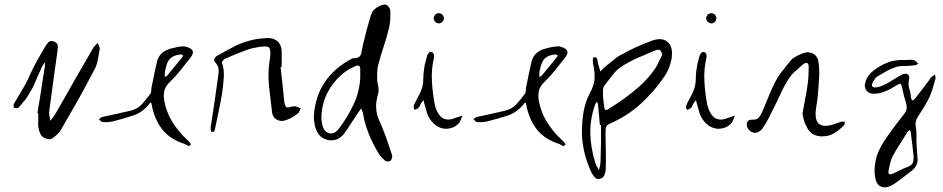

<svg xmlns="http://www.w3.org/2000/svg" viewBox="-20 -645 4152 845"><path d="M176.8 -347.7Q177.7 -354.5 177.7 -360.4Q178.7 -366.2 178.7 -372.1Q174.8 -366.2 170.9 -361.3Q166 -355.5 164.1 -349.6Q139.6 -295.9 131.8 -276.4Q124 -256.8 102.5 -222.7Q90.8 -204.1 82 -195.3Q74.2 -186.5 62.5 -171.9Q60.5 -169.9 54.7 -168.9Q48.8 -168.9 43 -169.9Q41 -170.9 40 -176.8Q40 -179.7 40 -181.6Q40 -183.6 40 -185.5Q67.4 -233.4 84 -260.7Q100.6 -288.1 114.3 -321.3Q128.9 -351.6 144.5 -380.9Q161.1 -410.2 178.7 -439.5Q184.6 -450.2 194.3 -460Q199.2 -464.8 207 -464.8Q211.9 -464.8 217.8 -461.9Q233.4 -456.1 234.4 -442.4Q234.4 -429.7 232.4 -416Q222.7 -349.6 213.9 -284.2Q205.1 -218.8 196.3 -152.3Q195.3 -142.6 198.2 -132.8Q200.2 -122.1 201.2 -113.3Q207 -121.1 213.9 -128.9Q219.7 -136.7 224.6 -145.5Q266.6 -217.8 307.6 -291Q349.6 -363.3 391.6 -436.5Q395.5 -442.4 400.4 -446.3Q406.2 -451.2 410.2 -457Q412.1 -449.2 416 -442.4Q418.9 -436.5 418.9 -431.6Q418.9 -429.7 418.9 -428.7Q414.1 -405.3 410.2 -380.9Q406.2 -356.4 394.5 -336.9Q359.4 -269.5 323.2 -204.1Q286.1 -139.6 249 -75.2Q247.1 -70.3 244.1 -67.4Q241.2 -63.5 237.3 -59.6Q226.6 -46.9 212.9 -38.1Q206.1 -32.2 196.3 -32.2Q189.5 -32.2 181.6 -35.2Q163.1 -42 157.2 -56.6Q150.4 -71.3 148.4 -87.9Q147.5 -101.6 148.4 -116.2Q148.4 -130.9 148.4 -145.5Q148.4 -145.5 147.5 -146.5Q146.5 -146.5 144.5 -146.5Q153.3 -197.3 161.1 -247.1Q168 -297.9 176.8 -347.7Z M790 -441.4Q782.2 -440.4 769.5 -439.5Q755.9 -437.5 742.2 -433.6Q715.8 -428.7 697.3 -415Q677.7 -400.4 670.9 -374Q664.1 -345.7 658.2 -316.4Q652.3 -287.1 646.5 -257.8Q645.5 -252 645.5 -245.1Q645.5 -237.3 642.6 -233.4Q625 -209 604.5 -186.5Q584 -164.1 551.8 -157.2Q521.5 -150.4 492.2 -143.6Q461.9 -137.7 432.6 -130.9Q427.7 -129.9 423.8 -127Q418.9 -123 415 -120.1Q418.9 -117.2 422.9 -112.3Q427.7 -108.4 431.6 -107.4Q442.4 -107.4 453.1 -107.4Q464.8 -108.4 475.6 -110.4Q520.5 -122.1 563.5 -135.7Q607.4 -149.4 637.7 -188.5Q641.6 -194.3 644.5 -193.4Q646.5 -191.4 647.5 -185.5Q648.4 -181.6 649.4 -176.8Q649.4 -171.9 651.4 -167Q665 -110.4 698.2 -70.3Q732.4 -31.2 789.1 -12.7Q796.9 -10.7 804.7 -4.9Q807.6 -2.9 810.5 -2.9Q815.4 -2.9 820.3 -8.8Q821.3 -9.8 814.5 -18.6Q807.6 -26.4 801.8 -31.2Q763.7 -67.4 737.3 -110.4Q710.9 -153.3 702.1 -206.1Q699.2 -229.5 704.1 -249Q710 -267.6 728.5 -285.2Q753.9 -309.6 775.4 -336.9Q797.9 -365.2 819.3 -392.6Q829.1 -405.3 829.1 -415Q829.1 -419.9 826.2 -423.8Q819.3 -435.5 790 -441.4ZM708 -338.9Q714.8 -374 729.5 -387.7Q744.1 -402.3 774.4 -405.3Q777.3 -405.3 780.3 -404.3Q783.2 -403.3 786.1 -402.3Q784.2 -400.4 784.2 -397.5Q784.2 -394.5 782.2 -393.6Q765.6 -373 749 -352.5Q733.4 -333 716.8 -313.5Q714.8 -311.5 711.9 -309.6Q709 -307.6 706.1 -305.7Q706.1 -309.6 705.1 -313.5Q705.1 -316.4 705.1 -320.3Q705.1 -325.2 706.1 -330.1Q707 -335 708 -338.9Z M1231.4 -195.3Q1233.4 -181.6 1238.3 -175.8Q1244.1 -168.9 1259.8 -174.8Q1264.6 -175.8 1270.5 -176.8Q1276.4 -177.7 1281.2 -176.8Q1287.1 -175.8 1293 -172.9Q1297.9 -169.9 1303.7 -168Q1300.8 -162.1 1297.9 -155.3Q1295.9 -149.4 1291 -145.5Q1280.3 -137.7 1268.6 -129.9Q1256.8 -123 1244.1 -118.2Q1218.8 -107.4 1199.2 -118.2Q1178.7 -127.9 1176.8 -155.3Q1170.9 -210 1164.1 -264.6Q1158.2 -318.4 1166 -374Q1168 -383.8 1168.9 -393.6Q1169.9 -403.3 1169.9 -412.1Q1169.9 -428.7 1164.1 -435.5Q1157.2 -441.4 1141.6 -440.4Q1124 -439.5 1105.5 -435.5Q1087.9 -432.6 1070.3 -426.8Q1043.9 -417 1018.6 -407.2Q994.1 -396.5 967.8 -384.8Q963.9 -382.8 960 -377Q956.1 -372.1 957 -369.1Q967.8 -335.9 964.8 -303.7Q962.9 -271.5 958 -238.3Q952.1 -201.2 944.3 -164.1Q936.5 -127 928.7 -89.8Q926.8 -82 924.8 -72.3Q923.8 -64.5 915 -64.5Q913.1 -64.5 910.2 -65.4Q908.2 -65.4 907.2 -77.1Q907.2 -80.1 907.2 -83Q907.2 -90.8 909.2 -97.7Q917 -152.3 925.8 -208Q933.6 -263.7 941.4 -318.4Q943.4 -332 941.4 -344.7Q938.5 -357.4 928.7 -369.1Q919.9 -377.9 923.8 -386.7Q926.8 -394.5 937.5 -400.4Q976.6 -422.9 1016.6 -443.4Q1056.6 -462.9 1101.6 -471.7Q1116.2 -474.6 1131.8 -475.6Q1148.4 -477.5 1163.1 -477.5Q1187.5 -476.6 1203.1 -461.9Q1217.8 -447.3 1219.7 -421.9Q1219.7 -404.3 1219.7 -386.7Q1219.7 -369.1 1219.7 -350.6Q1218.8 -350.6 1217.8 -349.6Q1216.8 -349.6 1214.8 -349.6Q1218.8 -310.5 1223.6 -271.5Q1227.5 -233.4 1231.4 -195.3Z M1532.2 -388.7Q1564.5 -387.7 1569.3 -408.2Q1574.2 -429.7 1578.1 -450.2Q1585.9 -482.4 1593.8 -513.7Q1602.5 -544.9 1611.3 -575.2Q1614.3 -583 1618.2 -591.8Q1623 -600.6 1630.9 -606.4Q1638.7 -613.3 1649.4 -618.2Q1660.2 -624 1669.9 -625Q1671.9 -625 1672.9 -625Q1683.6 -625 1690.4 -615.2Q1698.2 -604.5 1698.2 -592.8Q1698.2 -573.2 1697.3 -552.7Q1695.3 -533.2 1690.4 -514.6Q1680.7 -476.6 1668 -438.5Q1655.3 -400.4 1645.5 -362.3Q1640.6 -348.6 1640.6 -333Q1639.6 -317.4 1639.6 -302.7Q1639.6 -285.2 1644.5 -265.6Q1648.4 -247.1 1643.6 -230.5Q1625 -168 1648.4 -116.2Q1671.9 -63.5 1689.5 -9.8Q1693.4 2.9 1698.2 15.6Q1703.1 28.3 1706.1 42Q1707 43 1706.1 44.9Q1706.1 48.8 1704.1 53.7Q1701.2 60.5 1697.3 63.5Q1693.4 65.4 1688.5 65.4Q1686.5 65.4 1685.5 65.4Q1678.7 65.4 1674.8 62.5Q1666 54.7 1659.2 46.9Q1651.4 39.1 1646.5 30.3Q1621.1 -10.7 1603.5 -54.7Q1585 -99.6 1577.1 -148.4Q1576.2 -153.3 1573.2 -158.2Q1571.3 -163.1 1569.3 -168Q1566.4 -164.1 1563.5 -159.2Q1560.5 -155.3 1557.6 -151.4Q1542 -127.9 1527.3 -105.5Q1512.7 -82 1497.1 -60.5Q1482.4 -39.1 1460.9 -31.2Q1438.5 -23.4 1415 -31.2Q1389.6 -40 1377.9 -60.5Q1366.2 -81.1 1363.3 -107.4Q1362.3 -115.2 1361.3 -121.1Q1361.3 -127.9 1361.3 -134.8Q1361.3 -134.8 1361.3 -134.8Q1367.2 -222.7 1411.1 -286.1Q1454.1 -348.6 1532.2 -388.7ZM1565.4 -340.8Q1565.4 -353.5 1559.6 -355.5Q1554.7 -358.4 1544.9 -354.5Q1537.1 -350.6 1529.3 -346.7Q1520.5 -343.8 1513.7 -338.9Q1465.8 -307.6 1436.5 -262.7Q1406.2 -218.8 1397.5 -163.1Q1394.5 -145.5 1394.5 -127Q1394.5 -108.4 1399.4 -91.8Q1407.2 -63.5 1429.7 -58.6Q1451.2 -53.7 1469.7 -76.2Q1507.8 -126 1534.2 -181.6Q1561.5 -236.3 1565.4 -300.8Q1565.4 -311.5 1565.4 -321.3Q1565.4 -331.1 1565.4 -340.8Z M1864.3 -134.8Q1858.4 -147.5 1855.5 -161.1Q1851.6 -175.8 1847.7 -188.5Q1846.7 -192.4 1845.7 -196.3Q1844.7 -200.2 1843.8 -204.1Q1840.8 -200.2 1837.9 -197.3Q1835 -193.4 1833 -189.5Q1830.1 -185.5 1828.1 -179.7Q1826.2 -174.8 1822.3 -170.9Q1819.3 -167 1813.5 -165Q1808.6 -163.1 1803.7 -161.1Q1802.7 -166 1800.8 -171.9Q1800.8 -174.8 1800.8 -177.7Q1800.8 -180.7 1801.8 -182.6Q1808.6 -198.2 1816.4 -211.9Q1824.2 -225.6 1831.1 -241.2Q1842.8 -267.6 1842.8 -294.9Q1842.8 -323.2 1847.7 -349.6Q1849.6 -363.3 1853.5 -376Q1856.4 -389.6 1860.4 -402.3Q1863.3 -408.2 1869.1 -414.1Q1875 -418.9 1883.8 -414.1Q1887.7 -412.1 1889.6 -404.3Q1891.6 -396.5 1889.6 -390.6Q1877.9 -338.9 1880.9 -287.1Q1883.8 -234.4 1893.6 -183.6Q1895.5 -176.8 1897.5 -169.9Q1900.4 -163.1 1903.3 -156.2Q1916 -127.9 1937.5 -121.1Q1958 -114.3 1986.3 -127Q1993.2 -129.9 2001 -131.8Q2007.8 -133.8 2015.6 -135.7Q2011.7 -128.9 2008.8 -120.1Q2005.9 -112.3 2002 -105.5Q1991.2 -92.8 1977.5 -85.9Q1962.9 -79.1 1942.4 -78.1Q1917 -79.1 1896.5 -94.7Q1877 -109.4 1864.3 -134.8ZM1926.8 -548.8Q1923.8 -545.9 1919.9 -543.9Q1915 -542 1911.1 -542Q1907.2 -542 1902.3 -543.9Q1898.4 -545.9 1895.5 -548.8Q1892.6 -551.8 1890.6 -556.6Q1888.7 -560.5 1888.7 -564.5Q1888.7 -569.3 1890.6 -573.2Q1892.6 -577.1 1895.5 -581.1Q1898.4 -584 1902.3 -585Q1907.2 -586.9 1911.1 -586.9Q1915 -586.9 1919.9 -585Q1923.8 -584 1926.8 -581.1Q1929.7 -577.1 1931.6 -573.2Q1933.6 -569.3 1933.6 -564.5Q1933.6 -560.5 1931.6 -556.6Q1929.7 -551.8 1926.8 -548.8Z M2438.5 -441.4Q2430.7 -440.4 2418 -439.5Q2404.3 -437.5 2390.6 -433.6Q2364.3 -428.7 2345.7 -415Q2326.2 -400.4 2319.3 -374Q2312.5 -345.7 2306.6 -316.4Q2300.8 -287.1 2294.9 -257.8Q2293.9 -252 2293.9 -245.1Q2293.9 -237.3 2291 -233.4Q2273.4 -209 2252.9 -186.5Q2232.4 -164.1 2200.2 -157.2Q2169.9 -150.4 2140.6 -143.6Q2110.4 -137.7 2081.1 -130.9Q2076.2 -129.9 2072.3 -127Q2067.4 -123 2063.5 -120.1Q2067.4 -117.2 2071.3 -112.3Q2076.2 -108.4 2080.1 -107.4Q2090.8 -107.4 2101.6 -107.4Q2113.3 -108.4 2124 -110.4Q2168.9 -122.1 2211.9 -135.7Q2255.9 -149.4 2286.1 -188.5Q2290 -194.3 2293 -193.4Q2294.9 -191.4 2295.9 -185.5Q2296.9 -181.6 2297.9 -176.8Q2297.9 -171.9 2299.8 -167Q2313.5 -110.4 2346.7 -70.3Q2380.9 -31.2 2437.5 -12.7Q2445.3 -10.7 2453.1 -4.9Q2456.1 -2.9 2459 -2.9Q2463.9 -2.9 2468.8 -8.8Q2469.7 -9.8 2462.9 -18.6Q2456.1 -26.4 2450.2 -31.2Q2412.1 -67.4 2385.7 -110.4Q2359.4 -153.3 2350.6 -206.1Q2347.7 -229.5 2352.5 -249Q2358.4 -267.6 2377 -285.2Q2402.3 -309.6 2423.8 -336.9Q2446.3 -365.2 2467.8 -392.6Q2477.5 -405.3 2477.5 -415Q2477.5 -419.9 2474.6 -423.8Q2467.8 -435.5 2438.5 -441.4ZM2356.4 -338.9Q2363.3 -374 2377.9 -387.7Q2392.6 -402.3 2422.9 -405.3Q2425.8 -405.3 2428.7 -404.3Q2431.6 -403.3 2434.6 -402.3Q2432.6 -400.4 2432.6 -397.5Q2432.6 -394.5 2430.7 -393.6Q2414.1 -373 2397.5 -352.5Q2381.8 -333 2365.2 -313.5Q2363.3 -311.5 2360.4 -309.6Q2357.4 -307.6 2354.5 -305.7Q2354.5 -309.6 2353.5 -313.5Q2353.5 -316.4 2353.5 -320.3Q2353.5 -325.2 2354.5 -330.1Q2355.5 -335 2356.4 -338.9Z M2576.2 -235.4Q2593.8 -266.6 2596.7 -296.9Q2598.6 -327.1 2590.8 -360.4Q2588.9 -368.2 2588.9 -380.9Q2589.8 -392.6 2591.8 -392.6Q2607.4 -394.5 2608.4 -384.8Q2610.4 -374 2612.3 -364.3Q2615.2 -356.4 2617.2 -347.7Q2619.1 -338.9 2622.1 -330.1Q2628.9 -336.9 2634.8 -343.8Q2641.6 -349.6 2648.4 -355.5Q2666 -369.1 2682.6 -382.8Q2699.2 -397.5 2717.8 -406.2Q2748 -422.9 2779.3 -437.5Q2810.5 -451.2 2843.8 -463.9Q2865.2 -472.7 2882.8 -472.7Q2902.3 -472.7 2916 -461.9Q2937.5 -445.3 2937.5 -411.1Q2937.5 -402.3 2936.5 -392.6Q2933.6 -371.1 2924.8 -347.7Q2916 -325.2 2903.3 -307.6Q2857.4 -239.3 2796.9 -185.5Q2737.3 -131.8 2659.2 -98.6Q2654.3 -96.7 2649.4 -89.8Q2645.5 -82 2645.5 -76.2Q2644.5 -49.8 2645.5 -22.5Q2646.5 3.9 2646.5 30.3Q2646.5 48.8 2646.5 67.4Q2646.5 85 2645.5 103.5Q2644.5 115.2 2639.6 127Q2634.8 137.7 2621.1 141.6Q2616.2 142.6 2612.3 142.6Q2603.5 142.6 2597.7 135.7Q2589.8 126 2584 116.2Q2562.5 71.3 2551.8 25.4Q2542 -19.5 2541 -55.7Q2541 -112.3 2548.8 -155.3Q2556.6 -198.2 2576.2 -235.4ZM2863.3 -422.9Q2825.2 -407.2 2787.1 -390.6Q2749 -374 2714.8 -351.6Q2692.4 -336.9 2674.8 -313.5Q2657.2 -291 2639.6 -267.6Q2634.8 -261.7 2633.8 -250Q2633.8 -239.3 2633.8 -228.5Q2633.8 -215.8 2635.7 -203.1Q2637.7 -190.4 2638.7 -177.7Q2639.6 -166 2643.6 -162.1Q2647.5 -158.2 2659.2 -166Q2674.8 -176.8 2689.5 -185.5Q2705.1 -195.3 2719.7 -206.1Q2759.8 -234.4 2796.9 -267.6Q2834 -300.8 2862.3 -341.8Q2872.1 -356.4 2878.9 -372.1Q2886.7 -388.7 2894.5 -404.3Q2891.6 -418.9 2884.8 -423.8Q2877.9 -428.7 2863.3 -422.9ZM2620.1 -94.7Q2618.2 -116.2 2616.2 -137.7Q2614.3 -159.2 2612.3 -180.7Q2612.3 -185.5 2610.4 -189.5Q2608.4 -193.4 2607.4 -198.2Q2605.5 -193.4 2601.6 -189.5Q2598.6 -185.5 2597.7 -180.7Q2576.2 -117.2 2578.1 -54.7Q2580.1 7.8 2599.6 70.3Q2602.5 79.1 2606.4 86.9Q2611.3 95.7 2616.2 103.5Q2618.2 93.8 2621.1 83Q2623 73.2 2623 63.5Q2624 23.4 2625 -16.6Q2625 -55.7 2625 -94.7Q2623 -94.7 2622.1 -94.7Q2621.1 -94.7 2620.1 -94.7Z M3063.5 -134.8Q3057.6 -147.5 3054.7 -161.1Q3050.8 -175.8 3046.9 -188.5Q3045.9 -192.4 3044.9 -196.3Q3043.9 -200.2 3043 -204.1Q3040 -200.2 3037.1 -197.3Q3034.2 -193.4 3032.2 -189.5Q3029.3 -185.5 3027.3 -179.7Q3025.4 -174.8 3021.5 -170.9Q3018.6 -167 3012.7 -165Q3007.8 -163.1 3002.9 -161.1Q3002 -166 3000 -171.9Q3000 -174.8 3000 -177.7Q3000 -180.7 3001 -182.6Q3007.8 -198.2 3015.6 -211.9Q3023.4 -225.6 3030.3 -241.2Q3042 -267.6 3042 -294.9Q3042 -323.2 3046.9 -349.6Q3048.8 -363.3 3052.7 -376Q3055.7 -389.6 3059.6 -402.3Q3062.5 -408.2 3068.4 -414.1Q3074.2 -418.9 3083 -414.1Q3086.9 -412.1 3088.9 -404.3Q3090.8 -396.5 3088.9 -390.6Q3077.1 -338.9 3080.1 -287.1Q3083 -234.4 3092.8 -183.6Q3094.7 -176.8 3096.7 -169.9Q3099.6 -163.1 3102.5 -156.2Q3115.2 -127.9 3136.7 -121.1Q3157.2 -114.3 3185.5 -127Q3192.4 -129.9 3200.2 -131.8Q3207 -133.8 3214.8 -135.7Q3210.9 -128.9 3208 -120.1Q3205.1 -112.3 3201.2 -105.5Q3190.4 -92.8 3176.8 -85.9Q3162.1 -79.1 3141.6 -78.1Q3116.2 -79.1 3095.7 -94.7Q3076.2 -109.4 3063.5 -134.8ZM3126 -548.8Q3123 -545.9 3119.1 -543.9Q3114.3 -542 3110.4 -542Q3106.4 -542 3101.6 -543.9Q3097.7 -545.9 3094.7 -548.8Q3091.8 -551.8 3089.8 -556.6Q3087.9 -560.5 3087.9 -564.5Q3087.9 -569.3 3089.8 -573.2Q3091.8 -577.1 3094.7 -581.1Q3097.7 -584 3101.6 -585Q3106.4 -586.9 3110.4 -586.9Q3114.3 -586.9 3119.1 -585Q3123 -584 3126 -581.1Q3128.9 -577.1 3130.9 -573.2Q3132.8 -569.3 3132.8 -564.5Q3132.8 -560.5 3130.9 -556.6Q3128.9 -551.8 3126 -548.8Z M3534.2 -272.5Q3537.1 -292 3538.1 -311.5Q3539.1 -331.1 3539.1 -350.6Q3539.1 -364.3 3532.2 -367.2Q3525.4 -370.1 3514.6 -362.3Q3497.1 -346.7 3478.5 -330.1Q3460.9 -314.5 3449.2 -294.9Q3428.7 -262.7 3413.1 -227.5Q3397.5 -192.4 3379.9 -159.2Q3370.1 -138.7 3359.4 -118.2Q3348.6 -98.6 3335.9 -80.1Q3321.3 -60.5 3302.7 -60.5Q3285.2 -60.5 3273.4 -77.1Q3266.6 -86.9 3266.6 -96.7Q3266.6 -101.6 3267.6 -105.5Q3273.4 -119.1 3290 -118.2Q3310.5 -117.2 3319.3 -127Q3327.1 -136.7 3335 -153.3Q3348.6 -186.5 3362.3 -219.7Q3376 -253.9 3392.6 -286.1Q3405.3 -310.5 3422.9 -332Q3439.5 -354.5 3458 -376Q3465.8 -386.7 3478.5 -393.6Q3490.2 -401.4 3502.9 -406.2Q3520.5 -414.1 3535.2 -415Q3545.9 -415 3555.7 -410.2Q3579.1 -400.4 3583 -367.2Q3586.9 -335 3585 -301.8Q3583 -268.6 3580.1 -235.4Q3579.1 -213.9 3575.2 -192.4Q3571.3 -170.9 3569.3 -150.4Q3568.4 -112.3 3585 -99.6Q3602.5 -85.9 3639.6 -94.7Q3651.4 -98.6 3662.1 -102.5Q3671.9 -106.4 3682.6 -109.4Q3686.5 -110.4 3690.4 -109.4Q3694.3 -109.4 3698.2 -109.4Q3697.3 -105.5 3697.3 -101.6Q3697.3 -97.7 3695.3 -94.7Q3675.8 -74.2 3652.3 -59.6Q3629.9 -44.9 3598.6 -44.9Q3572.3 -44.9 3554.7 -56.6Q3537.1 -68.4 3528.3 -91.8Q3520.5 -103.5 3517.6 -117.2Q3514.6 -131.8 3511.7 -144.5Q3517.6 -177.7 3523.4 -209Q3530.3 -240.2 3534.2 -272.5Z M4002.9 -379.9Q4007.8 -378.9 4011.7 -374Q4016.6 -369.1 4021.5 -364.3Q4016.6 -362.3 4011.7 -359.4Q4006.8 -357.4 4002 -357.4Q3981.4 -354.5 3960.9 -354.5Q3940.4 -355.5 3921.9 -349.6Q3901.4 -342.8 3881.8 -332Q3862.3 -320.3 3842.8 -309.6Q3835.9 -305.7 3831.1 -298.8Q3826.2 -292 3822.3 -285.2Q3814.5 -270.5 3819.3 -264.6Q3823.2 -258.8 3838.9 -260.7Q3849.6 -262.7 3859.4 -266.6Q3870.1 -270.5 3879.9 -275.4Q3897.5 -285.2 3914.1 -295.9Q3930.7 -306.6 3949.2 -316.4Q3954.1 -319.3 3960.9 -320.3Q3967.8 -321.3 3973.6 -318.4Q3977.5 -317.4 3980.5 -310.5Q3982.4 -302.7 3981.4 -298.8Q3975.6 -277.3 3981.4 -255.9Q3988.3 -235.4 3989.3 -214.8Q3989.3 -211.9 3992.2 -208Q3994.1 -205.1 3996.1 -202.1Q3999 -204.1 4002 -206.1Q4004.9 -208 4006.8 -210.9Q4022.5 -231.4 4038.1 -251Q4052.7 -270.5 4068.4 -291Q4070.3 -294.9 4073.2 -298.8Q4076.2 -302.7 4079.1 -305.7Q4083 -308.6 4086.9 -311.5Q4090.8 -314.5 4094.7 -317.4Q4095.7 -312.5 4096.7 -307.6Q4097.7 -304.7 4097.7 -302.7Q4097.7 -299.8 4096.7 -297.9Q4090.8 -277.3 4085 -256.8Q4079.1 -236.3 4070.3 -216.8Q4059.6 -195.3 4046.9 -173.8Q4034.2 -153.3 4020.5 -132.8Q4012.7 -121.1 4010.7 -110.4Q4007.8 -99.6 4010.7 -85.9Q4013.7 -67.4 4013.7 -48.8Q4012.7 -30.3 4013.7 -11.7Q4014.6 2.9 4015.6 16.6Q4016.6 30.3 4017.6 44.9Q4020.5 63.5 4014.6 78.1Q4008.8 92.8 3995.1 104.5Q3977.5 118.2 3960.9 130.9Q3943.4 143.6 3925.8 157.2Q3918.9 162.1 3911.1 167Q3903.3 170.9 3895.5 174.8Q3884.8 179.7 3874 179.7Q3866.2 179.7 3858.4 176.8Q3840.8 169.9 3835 149.4Q3830.1 132.8 3829.1 115.2Q3828.1 96.7 3831.1 79.1Q3835 43 3851.6 10.7Q3867.2 -20.5 3888.7 -49.8Q3906.2 -73.2 3923.8 -97.7Q3942.4 -122.1 3960 -144.5Q3967.8 -154.3 3969.7 -164.1Q3971.7 -173.8 3968.8 -186.5Q3962.9 -205.1 3958 -224.6Q3953.1 -244.1 3949.2 -263.7Q3946.3 -275.4 3942.4 -276.4Q3937.5 -276.4 3929.7 -271.5Q3915 -263.7 3901.4 -254.9Q3886.7 -247.1 3871.1 -241.2Q3860.4 -237.3 3847.7 -234.4Q3834 -232.4 3822.3 -232.4Q3802.7 -233.4 3793 -247.1Q3786.1 -256.8 3786.1 -268.6Q3786.1 -274.4 3788.1 -280.3Q3793 -301.8 3806.6 -317.4Q3820.3 -333 3838.9 -344.7Q3867.2 -364.3 3898.4 -374Q3930.7 -382.8 3962.9 -380.9Q3975.6 -380.9 3985.4 -381.8Q3987.3 -381.8 3989.3 -381.8Q3996.1 -381.8 4002.9 -379.9ZM3988.3 -62.5Q3988.3 -65.4 3987.3 -67.4Q3985.4 -70.3 3984.4 -72.3Q3981.4 -71.3 3979.5 -69.3Q3976.6 -68.4 3975.6 -66.4Q3958 -38.1 3940.4 -10.7Q3921.9 16.6 3907.2 45.9Q3900.4 58.6 3897.5 74.2Q3894.5 89.8 3890.6 105.5Q3888.7 118.2 3893.6 121.1Q3899.4 124 3910.2 119.1Q3924.8 112.3 3940.4 104.5Q3956.1 96.7 3971.7 90.8Q3989.3 84 3995.1 75.2Q4001 66.4 4001 44.9Q3998 19.5 3995.1 -7.8Q3992.2 -35.2 3988.3 -62.5Z"/></svg>

Font: Yuremane_body
Style: Regular
Weight: 400
Version: Version 1.0